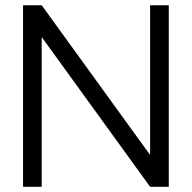

<svg xmlns="http://www.w3.org/2000/svg" viewBox="-20 -717 736 737"><path d="M68.4 0V-696.8H140.1L556.2 -122.1V-696.8H627.9V0H556.2L140.1 -574.7V0Z"/></svg>

Font: Basically A Sans Serif
Style: Regular
Weight: 400
Designer: Hyung-Suk Kim
Foundry: Mental Design
Version: 1.000